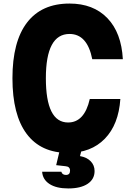

<svg xmlns="http://www.w3.org/2000/svg" viewBox="-20 -840 740 1080"><path d="M363 20Q210 20 130 -87Q50 -194 50 -400Q50 -606 132 -713Q214 -820 371 -820Q505 -820 584 -738Q663 -656 671 -507H499Q471 -649 371 -649Q238 -649 238 -400Q238 -151 363 -151Q455 -151 485 -283H657Q647 -139 569.5 -59.5Q492 20 363 20ZM322 -20H445L430 38Q469 45 490.5 67.5Q512 90 512 122Q512 168 473 194Q434 220 364 220Q297 220 258.5 195Q220 170 217 126H325Q330 144 351 144Q374 144 374 120Q374 97 349 95L296 89Z"/></svg>

Font: Martian Mono ExtraBold
Style: Regular
Weight: 800
Monospace: yes
Designer: Roman Shamin
Foundry: Evil Martians
Version: Version 1.000; ttfautohint (v1.8.4.7-5d5b)